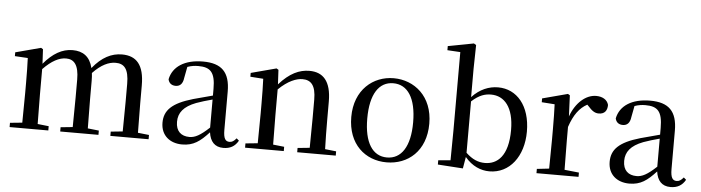

<svg xmlns="http://www.w3.org/2000/svg" viewBox="-49 -1024 4581 1255"><g transform="rotate(5 2241.5 -397.0)"><path d="M778 0H952V-28L879 -36L877 -230V-347C877 -481 826 -537 731 -537C662 -537 599 -505 539 -431C521 -505 475 -537 407 -537C338 -537 277 -501 218 -431L213 -526L200 -534L34 -490V-465L119 -460C121 -410 122 -363 122 -296V-230L120 -36L40 -28V0H294V-28L221 -36L219 -230V-396C275 -454 324 -479 369 -479C422 -479 453 -443 453 -348V-230L451 -36L372 -28V0H623V-28L550 -36L548 -230V-348C548 -367 547 -384 545 -399C600 -457 650 -479 694 -479C750 -479 781 -447 781 -348V-230L779 -36L701 -28V0Z M1443 14C1487 14 1519 -3 1541 -42L1525 -56C1508 -36 1496 -29 1480 -29C1454 -29 1440 -46 1440 -104V-355C1440 -483 1384 -537 1263 -537C1142 -537 1065 -486 1048 -402C1053 -377 1071 -363 1097 -363C1124 -363 1144 -378 1149 -420L1163 -493C1188 -502 1211 -505 1234 -505C1313 -505 1346 -475 1346 -365V-321C1304 -310 1258 -298 1219 -287C1081 -247 1033 -196 1033 -116C1033 -32 1093 15 1173 15C1247 15 1290 -17 1348 -80C1356 -21 1386 14 1443 14ZM1346 -111C1286 -55 1252 -38 1216 -38C1162 -38 1127 -68 1127 -130C1127 -189 1160 -232 1241 -263C1271 -274 1308 -285 1346 -295Z M2005 0H2180V-28L2107 -36C2105 -91 2104 -174 2104 -230V-348C2104 -482 2050 -537 1961 -537C1895 -537 1831 -508 1763 -431L1758 -526L1745 -534L1579 -490V-465L1664 -459C1666 -410 1667 -363 1667 -295V-230L1665 -36L1585 -28V0H1839V-28L1766 -36L1764 -230V-398C1825 -458 1881 -479 1920 -479C1976 -479 2008 -446 2008 -352V-230L2006 -36L1927 -28V0Z M2514 15C2654 15 2771 -81 2771 -261C2771 -441 2649 -537 2514 -537C2380 -537 2259 -440 2259 -261C2259 -82 2374 15 2514 15ZM2514 -17C2420 -17 2364 -101 2364 -260C2364 -420 2420 -504 2514 -504C2608 -504 2665 -420 2665 -260C2665 -101 2608 -17 2514 -17Z M3189 15C3321 15 3411 -102 3411 -265C3411 -434 3322 -537 3199 -537C3139 -537 3079 -513 3028 -458V-644L3031 -800L3016 -809L2847 -777V-750L2932 -745V-230C2932 -175 2931 -92 2930 -35L2850 -28V0L3015 11L3028 -65C3075 -9 3132 15 3189 15ZM3030 -430C3079 -475 3118 -486 3157 -486C3244 -486 3307 -416 3307 -266C3307 -95 3236 -37 3155 -37C3111 -37 3072 -53 3030 -93Z M3676 -319C3703 -400 3739 -448 3789 -475L3798 -466C3822 -439 3841 -424 3868 -424C3907 -424 3924 -448 3924 -485C3915 -520 3882 -537 3842 -537C3775 -537 3709 -480 3676 -388L3670 -526L3657 -534L3491 -490V-465L3576 -459C3578 -410 3579 -363 3579 -295V-230L3577 -37L3497 -28V0H3773V-28L3678 -38L3676 -230Z M4377 14C4421 14 4453 -3 4475 -42L4459 -56C4442 -36 4430 -29 4414 -29C4388 -29 4374 -46 4374 -104V-355C4374 -483 4318 -537 4197 -537C4076 -537 3999 -486 3982 -402C3987 -377 4005 -363 4031 -363C4058 -363 4078 -378 4083 -420L4097 -493C4122 -502 4145 -505 4168 -505C4247 -505 4280 -475 4280 -365V-321C4238 -310 4192 -298 4153 -287C4015 -247 3967 -196 3967 -116C3967 -32 4027 15 4107 15C4181 15 4224 -17 4282 -80C4290 -21 4320 14 4377 14ZM4280 -111C4220 -55 4186 -38 4150 -38C4096 -38 4061 -68 4061 -130C4061 -189 4094 -232 4175 -263C4205 -274 4242 -285 4280 -295Z"/></g></svg>

Font: Source Han Serif CN Medium
Style: Regular
Weight: 500
Designer: Ryoko NISHIZUKA 西塚涼子 (kana & ideographs); Frank Grießhammer (Latin, Greek & Cyrillic); Wenlong ZHANG 张文龙 (bopomofo); San
Foundry: Adobe
Version: Version 2.002;hotconv 1.1.0;makeotfexe 2.6.0